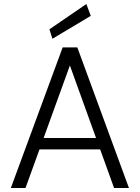

<svg xmlns="http://www.w3.org/2000/svg" viewBox="-20 -936 695 956"><path d="M34 0 292 -700H365L622 0H548L328 -610L107 0ZM150 -192 171 -249H483L504 -192ZM241 -743 226 -790 410 -916 432 -857Z"/></svg>

Font: DM Sans 12pt Light
Style: Regular
Weight: 300
Version: Version 4.004;gftools[0.9.30]